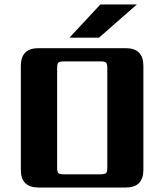

<svg xmlns="http://www.w3.org/2000/svg" viewBox="-20 -837 733 857"><path d="M290 -669 428 -817H591L422 -669ZM620 -543V-79Q620 0 541 0H152Q73 0 73 -79V-543Q73 -622 152 -622H541Q620 -622 620 -543ZM459 -90V-532Q459 -552 453.5 -557.5Q448 -563 428 -563H266Q246 -563 240.5 -557.5Q235 -552 235 -532V-90Q235 -70 240.5 -64.5Q246 -59 266 -59H428Q448 -59 453.5 -64.5Q459 -70 459 -90Z"/></svg>

Font: Sarpanch
Style: Bold
Weight: 700
Designer: Manushi Parikh (Devanagari and Latin), Jyotish Sonowal (Devanagari)
Foundry: Indian Type Foundry
Version: Version 2.004;PS 1.0;hotconv 1.0.78;makeotf.lib2.5.61930; tt